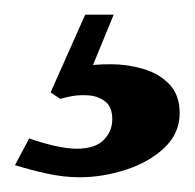

<svg xmlns="http://www.w3.org/2000/svg" viewBox="-20 -25 267 263"><path d="M226.1 129.9Q226.1 157.7 205.1 177.5Q184.1 197.3 152.3 207.5Q120.6 217.8 89.4 217.8Q67.9 217.8 45.9 213.1Q23.9 208.5 0.5 201.2L20 164.6Q36.1 170.4 54.2 174.6Q72.3 178.7 84.5 178.7Q110.4 178.7 122.1 166.7Q133.8 154.8 133.8 138.2Q133.8 121.1 123.5 113.5Q113.3 106 99.1 105.5Q88.9 105 80.1 106.4Q71.3 107.9 62.5 110.4L49.3 101.6L96.7 -4.9H135.7L107.4 64Q112.3 63.5 119.9 63.2Q127.4 63 132.3 63Q154.3 63 176 69.3Q197.8 75.7 211.9 90.3Q226.1 105 226.1 129.9Z"/></svg>

Font: Awami Nastaliq
Style: Bold
Weight: 700
Designer: Peter Martin, SIL International
Foundry: SIL International
Version: Version 3.100